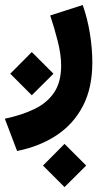

<svg xmlns="http://www.w3.org/2000/svg" viewBox="-46 -346 434 779"><path d="M215.8 237.8 303.7 325.7 215.8 413.1 128.4 325.7ZM83 -134.8 170.9 -46.9 83 40.5 -4.4 -46.9ZM23.4 266.6 -26.4 135.7Q44.4 120.6 95.5 95.5Q146.5 70.3 174.3 28.3Q202.1 -13.7 202.1 -80.1Q202.1 -124.5 188 -179.9Q173.8 -235.4 157.7 -283.2L289.6 -325.7Q308.6 -272.5 318.6 -210.9Q328.6 -149.4 328.6 -92.8Q328.6 9.8 290.8 83.3Q252.9 156.7 184.3 202.4Q115.7 248 23.4 266.6Z"/></svg>

Font: Vazirmatn UI NL ExtraBold
Style: Regular
Weight: 800
Designer: Saber Rastikerdar
Foundry: Saber Rastikerdar
Version: Version 33.003